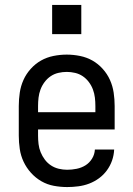

<svg xmlns="http://www.w3.org/2000/svg" viewBox="-20 -749 540 777"><path d="M252 8Q225 8 198 3Q171 -2 147.5 -15.5Q124 -29 105.5 -49.5Q87 -70 75.5 -94.5Q64 -119 60 -146Q56 -173 56 -200V-320Q56 -347 60 -374Q64 -401 75 -425.5Q86 -450 104.5 -470.5Q123 -491 146 -504Q169 -517 196 -522.5Q223 -528 250 -528Q277 -528 304 -522.5Q331 -517 354 -504Q377 -491 395.5 -470.5Q414 -450 425 -425.5Q436 -401 440 -374Q444 -347 444 -320V-225H134V-200Q134 -183 136 -166Q138 -149 144.5 -133Q151 -117 161.5 -103Q172 -89 186.5 -79.5Q201 -70 218 -66Q235 -62 252 -62Q271 -62 290.5 -66Q310 -70 326 -80Q342 -90 352.5 -107Q363 -124 364 -144H442Q441 -121 433.5 -99.5Q426 -78 412.5 -59.5Q399 -41 380.5 -27.5Q362 -14 341 -6Q320 2 297 5Q274 8 252 8ZM366 -295V-320Q366 -337 364 -354Q362 -371 356 -387Q350 -403 339.5 -417Q329 -431 315 -440.5Q301 -450 284 -454Q267 -458 250 -458Q233 -458 216 -454Q199 -450 185 -440.5Q171 -431 160.5 -417Q150 -403 144 -387Q138 -371 136 -354Q134 -337 134 -320V-295ZM191 -611V-729H309V-611Z"/></svg>

Font: Iosevka SS04
Style: Regular
Weight: 400
Monospace: yes
Designer: Belleve Invis
Foundry: Belleve Invis
Version: Version 19.0.0; ttfautohint (v1.8.4)